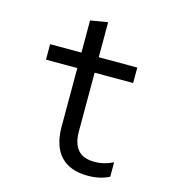

<svg xmlns="http://www.w3.org/2000/svg" viewBox="-107 -800 815 900"><g transform="rotate(15 300.0 -350.0)"><path d="M307 -181V-465H494V-540H307V-710L223 -696V-540H71V-465H223V-181C223 -56 284 10 400 10C440 10 476 2 504 -13V-83C474 -68 444 -61 414 -61C342 -61 307 -100 307 -181Z"/></g></svg>

Font: CommitMono
Style: 400Regular
Weight: 400
Monospace: yes
Designer: Eigil Nikolajsen
Foundry: Eigil Nikolajsen
Version: Version 1.143